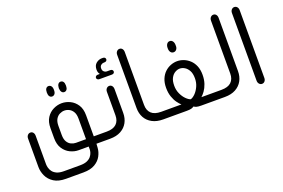

<svg xmlns="http://www.w3.org/2000/svg" viewBox="-103 -973 2200 1490"><g transform="rotate(-20 996.5 -228.0)"><path d="M343 -462Q330 -462 322 -472.5Q314 -483 314 -502V-507Q314 -527 322 -537.5Q330 -548 343 -548Q356 -548 364.5 -537.5Q373 -527 373 -507V-502Q373 -483 364.5 -472.5Q356 -462 343 -462ZM443 -462Q430 -462 422 -472.5Q414 -483 413 -502V-507Q414 -527 422 -537.5Q430 -548 443 -548Q456 -548 464 -537.5Q472 -527 472 -507V-502Q472 -483 464 -472.5Q456 -462 443 -462ZM476 0H393Q358 0 324 -16.5Q290 -33 268 -67Q246 -101 246 -153V-235Q246 -288 268 -321.5Q290 -355 324 -371.5Q358 -388 393 -388Q429 -388 462.5 -371.5Q496 -355 518 -321.5Q540 -288 540 -235V-61H653V0H540L538 32Q536 66 518.5 99Q501 132 464.5 153.5Q428 175 369 175H226Q164 175 126.5 151Q89 127 72 90Q55 53 55 16V-219Q55 -236 64.5 -246.5Q74 -257 87 -257Q101 -257 109.5 -246.5Q118 -236 118 -219V16Q118 28 122 44.5Q126 61 137.5 77Q149 93 171.5 103.5Q194 114 231 114H363Q399 114 421 104.5Q443 95 455 80Q467 65 471.5 50Q476 35 476 25ZM476 -61V-231Q476 -266 463.5 -287Q451 -308 432 -317.5Q413 -327 393 -327Q374 -327 354.5 -317.5Q335 -308 322.5 -287Q310 -266 310 -231V-156Q310 -121 322.5 -100Q335 -79 354.5 -70Q374 -61 393 -61Z M750 -500Q737 -515 737 -539Q737 -574 758.5 -591.5Q780 -609 805 -609H814Q825 -609 830.5 -603.5Q836 -598 836 -590Q836 -583 830.5 -577.5Q825 -572 814 -572H809Q796 -572 785 -563Q774 -554 774 -536Q774 -519 784.5 -509.5Q795 -500 809 -500H836Q847 -500 852.5 -494.5Q858 -489 858 -481Q858 -474 852.5 -468.5Q847 -463 836 -463H733Q723 -463 717 -468.5Q711 -474 711 -481Q711 -489 717 -494.5Q723 -500 733 -500ZM641 0V-61H647Q701 -61 727.5 -86Q754 -111 754 -157V-350Q754 -367 763.5 -377.5Q773 -388 786 -388Q800 -388 808.5 -377.5Q817 -367 817 -350V-154Q817 -109 798 -74.5Q779 -40 742.5 -20Q706 0 653 0Z M1103 0H1092Q1039 0 1002 -20Q965 -40 946 -74.5Q927 -109 927 -154V-593Q927 -610 936.5 -620.5Q946 -631 959 -631Q973 -631 981.5 -620.5Q990 -610 990 -593V-157Q990 -111 1016.5 -86Q1043 -61 1097 -61H1103Z M1346 -462Q1331 -462 1322 -474Q1313 -486 1313 -505V-510Q1313 -529 1322 -541.5Q1331 -554 1346 -554Q1361 -554 1370 -541.5Q1379 -529 1379 -510V-505Q1380 -486 1370.5 -474Q1361 -462 1346 -462ZM1091 0V-61H1264Q1250 -73 1234 -95Q1218 -117 1207 -149Q1196 -181 1196 -222Q1196 -264 1209 -295Q1222 -326 1243.5 -346.5Q1265 -367 1292 -377.5Q1319 -388 1346 -388Q1374 -388 1400.5 -377.5Q1427 -367 1449 -346.5Q1471 -326 1484 -295Q1497 -264 1497 -222Q1497 -181 1486 -149Q1475 -117 1459 -95Q1443 -73 1429 -61H1601V0H1406Q1382 0 1369 -3.5Q1356 -7 1346 -14Q1337 -7 1324 -3.5Q1311 0 1286 0ZM1346 -74Q1364 -79 1384 -99Q1404 -119 1418 -149.5Q1432 -180 1432 -216Q1432 -256 1418.5 -280Q1405 -304 1385.5 -315.5Q1366 -327 1346 -327Q1327 -327 1307 -315.5Q1287 -304 1274 -280Q1261 -256 1261 -216Q1261 -180 1275 -149.5Q1289 -119 1309 -99Q1329 -79 1346 -74Z M1589 0V-61H1595Q1649 -61 1675.5 -86Q1702 -111 1702 -157V-593Q1702 -610 1711.5 -620.5Q1721 -631 1734 -631Q1748 -631 1756.5 -620.5Q1765 -610 1765 -593V-154Q1765 -109 1746 -74.5Q1727 -40 1690.5 -20Q1654 0 1601 0Z M1875 -593Q1875 -610 1884.5 -620.5Q1894 -631 1907 -631Q1921 -631 1930 -620.5Q1939 -610 1939 -593V-35Q1939 -18 1930 -7.5Q1921 3 1907 3Q1894 3 1884.5 -7.5Q1875 -18 1875 -35Z"/></g></svg>

Font: Beiruti
Style: Regular
Weight: 400
Version: Version 1.00